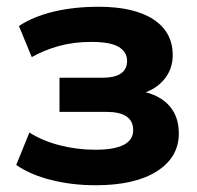

<svg xmlns="http://www.w3.org/2000/svg" viewBox="-20 -537 583 568"><path d="M263 11Q193 11 131.5 -4.5Q70 -20 28 -49L67 -145Q104 -121 155.5 -107.5Q207 -94 262 -94Q374 -94 374 -152Q374 -206 295 -206H156V-307H282Q356 -307 356 -357Q356 -383 331.5 -398Q307 -413 250 -413Q198 -413 154.5 -401Q111 -389 74 -368L36 -460Q78 -488 138.5 -502.5Q199 -517 272 -517Q377 -517 434 -479.5Q491 -442 491 -374Q491 -336 469.5 -307Q448 -278 411 -264Q458 -252 483.5 -221Q509 -190 509 -142Q509 -72 444.5 -30.5Q380 11 263 11Z"/></svg>

Font: Mulish ExtraBold
Style: Regular
Weight: 800
Designer: Vernon Adams
Foundry: Vernon Adams
Version: Version 3.603; ttfautohint (v1.8.3)